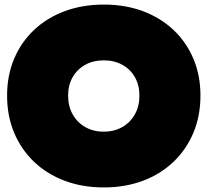

<svg xmlns="http://www.w3.org/2000/svg" viewBox="-20 -806 908 840"><path d="M434 14Q340.5 14 262.8 -15.2Q185 -44.5 128.8 -98.2Q72.5 -152 41.8 -225.5Q11 -299 11 -388Q11 -476 41.8 -548.8Q72.5 -621.5 128.8 -674.8Q185 -728 262.8 -757Q340.5 -786 434.5 -786Q528 -786 605.5 -757Q683 -728 739.2 -674.8Q795.5 -621.5 826.2 -548.8Q857 -476 857 -388Q857 -299 826.2 -225.5Q795.5 -152 739.2 -98.2Q683 -44.5 605.5 -15.2Q528 14 434 14ZM434 -230Q480 -230 515.2 -250.2Q550.5 -270.5 570.2 -306Q590 -341.5 590 -388Q590 -433.5 570.2 -468.2Q550.5 -503 515.2 -522.5Q480 -542 434 -542Q388 -542 352.8 -522.5Q317.5 -503 297.8 -468.2Q278 -433.5 278 -388Q278 -341.5 297.8 -306Q317.5 -270.5 352.8 -250.2Q388 -230 434 -230Z"/></svg>

Font: Hepta Slab ExtraLight Black
Style: Regular
Weight: 900
Version: Version 1.102